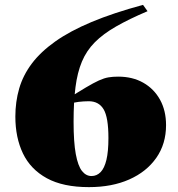

<svg xmlns="http://www.w3.org/2000/svg" viewBox="-20 -753 729 788"><path d="M567 -733 585.5 -707Q510 -675 456.8 -644.5Q403.5 -614 369.2 -579.5Q335 -545 316.2 -500.2Q297.5 -455.5 289.8 -395.2Q282 -335 282 -253.5Q282 -169.5 291 -120.8Q300 -72 316.5 -51.2Q333 -30.5 355.5 -30.5Q377 -30.5 392.8 -46.5Q408.5 -62.5 416.8 -97Q425 -131.5 425 -186.5Q425 -271.5 405.2 -304.5Q385.5 -337.5 344 -337.5Q333.5 -337.5 323 -336.8Q312.5 -336 301.8 -334.8Q291 -333.5 280.5 -331.2Q270 -329 259.5 -325.5L250 -343Q300.5 -375 332.5 -394Q364.5 -413 386 -422.8Q407.5 -432.5 425.2 -435.5Q443 -438.5 465 -438.5Q524 -438.5 568 -413.5Q612 -388.5 636.8 -343.8Q661.5 -299 661.5 -239.5Q661.5 -162.5 621.5 -105.2Q581.5 -48 510.5 -16.5Q439.5 15 345 15Q239 15 172.2 -21.5Q105.5 -58 74.2 -123.2Q43 -188.5 43 -274.5Q43 -335.5 58.8 -389.8Q74.5 -444 110.5 -492Q146.5 -540 206.8 -582.8Q267 -625.5 356 -662.8Q445 -700 567 -733Z"/></svg>

Font: Newsreader 60pt ExtraBold
Style: Regular
Weight: 800
Designer: Hugues Gentile
Foundry: Production Type
Version: Version 1.003